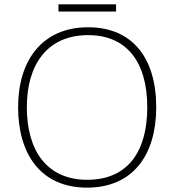

<svg xmlns="http://www.w3.org/2000/svg" viewBox="-20 -850 799 880"><path d="M512 -830H248V-797H512ZM696 -358C696 -588 584 -725 384 -725C175 -725 63 -575 63 -359C63 -142 168 10 379 10C591 10 696 -142 696 -358ZM103 -359C103 -552 195 -689 384 -689C560 -689 655 -567 655 -358C655 -160 569 -26 380 -26C192 -26 103 -163 103 -359Z"/></svg>

Font: Noto Sans Georgian ExtraLight
Style: Regular
Weight: 200
Designer: Monotype Design Team, Akaki Razmadze
Foundry: Google LLC
Version: Version 2.005